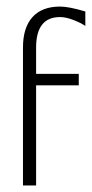

<svg xmlns="http://www.w3.org/2000/svg" viewBox="-20 -565 280 585"><path d="M50 0V-420Q50 -481 79 -513Q108 -545 163 -545Q190 -545 240 -530V-486Q227 -495 204 -504Q181 -513 163 -513Q90 -513 90 -420V-340H220V-305H90V0Z"/></svg>

Font: Glametrix
Style: Light
Weight: 300
Designer: gluk
Foundry: gluk
Version: Version 0.40